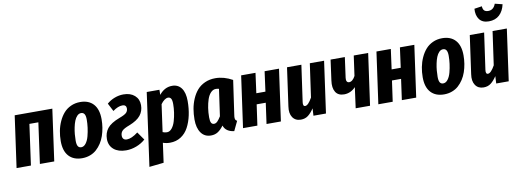

<svg xmlns="http://www.w3.org/2000/svg" viewBox="-73 -1263 5301 1948"><g transform="rotate(-10 2578.0 -289.0)"><path d="M246.1 0 304.2 -418.9H211.9L153.8 0H5.9L80.1 -530.8H467.8L394 0Z M679.7 17.1Q591.8 17.1 543.2 -36.1Q494.6 -89.4 494.6 -190.9Q494.6 -244.6 504.4 -295.4Q514.2 -346.2 535.2 -392.3Q556.2 -438.5 586.2 -472.9Q616.2 -507.3 660.2 -527.6Q704.1 -547.9 756.8 -547.9Q844.7 -547.9 893.1 -494.4Q941.4 -440.9 941.4 -338.9Q941.4 -294.9 934.6 -252.2Q927.7 -209.5 914.1 -169.4Q900.4 -129.4 878.4 -95.7Q856.4 -62 828.1 -36.6Q799.8 -11.2 761.7 2.9Q723.6 17.1 679.7 17.1ZM689.5 -94.2Q716.8 -94.2 737.8 -121.8Q758.8 -149.4 770 -192.1Q781.2 -234.9 786.9 -278.1Q792.5 -321.3 792.5 -360.8Q792.5 -400.4 781 -418.2Q769.5 -436 746.6 -436Q724.1 -436 706.1 -417.5Q688 -398.9 676.8 -370.4Q665.5 -341.8 658 -305.4Q650.4 -269 647.5 -235.1Q644.5 -201.2 644.5 -169.9Q644.5 -129.9 655.5 -112.1Q666.5 -94.2 689.5 -94.2Z M1202.6 -547.9Q1274.4 -547.9 1317.4 -510Q1360.4 -472.2 1360.4 -410.2Q1360.4 -349.1 1325 -304.9Q1289.6 -260.7 1208.5 -229Q1150.4 -207.5 1131.8 -187.7Q1113.3 -168 1113.3 -138.2Q1113.3 -116.2 1125 -104Q1136.7 -91.8 1159.2 -91.8Q1207.5 -91.8 1274.4 -143.1L1332.5 -60.1Q1293.5 -24.9 1240.2 -4.4Q1187 16.1 1133.3 16.1Q1053.2 16.1 1006.3 -23.4Q959.5 -63 959.5 -130.9Q959.5 -193.8 995.1 -239.5Q1030.8 -285.2 1122.6 -319.8Q1178.2 -340.3 1195.8 -357.9Q1213.4 -375.5 1213.4 -402.8Q1213.4 -420.4 1202.9 -430.2Q1192.4 -439.9 1174.3 -439.9Q1127.9 -439.9 1074.2 -399.9L1031.2 -482.9Q1066.9 -514.2 1111.8 -531Q1156.7 -547.9 1202.6 -547.9Z M1335.4 222.2 1440.4 -530.8H1571.3L1570.3 -478Q1625.5 -547.9 1704.6 -547.9Q1765.6 -547.9 1799.6 -501.5Q1833.5 -455.1 1833.5 -369.1Q1833.5 -291 1818.8 -223.1Q1804.2 -155.3 1775.1 -100.6Q1746.1 -45.9 1697 -14.4Q1647.9 17.1 1584.5 17.1Q1546.4 17.1 1512.2 4.9L1484.4 206.1ZM1572.3 -92.8Q1601.1 -92.8 1623.5 -120.4Q1646 -147.9 1658.4 -190.7Q1670.9 -233.4 1677.2 -277.8Q1683.6 -322.3 1683.6 -363.8Q1683.6 -404.3 1673.1 -420.7Q1662.6 -437 1642.6 -437Q1625 -437 1605 -422.4Q1585 -407.7 1567.4 -382.8L1528.3 -102.1Q1550.3 -92.8 1572.3 -92.8Z M2148.9 -547.9Q2237.8 -547.9 2325.2 -499L2274.9 -148.9Q2270 -124 2273.2 -107.9Q2276.4 -91.8 2293 -84L2246.1 14.2Q2206.5 10.3 2177.7 -8.8Q2148.9 -27.8 2138.2 -62Q2109.4 -22.9 2078.9 -2.9Q2048.3 17.1 2006.8 17.1Q1941.4 17.1 1905.3 -33.4Q1869.1 -84 1869.1 -170.9Q1869.1 -227.5 1878.2 -279.8Q1887.2 -332 1908.4 -381.6Q1929.7 -431.2 1961.2 -467.5Q1992.7 -503.9 2041 -525.9Q2089.4 -547.9 2148.9 -547.9ZM2136.2 -439.9Q2106.9 -439.9 2083.5 -415.5Q2060.1 -391.1 2046.6 -350.8Q2033.2 -310.5 2026.1 -263.9Q2019 -217.3 2019 -168Q2019 -127.9 2028.6 -111.1Q2038.1 -94.2 2058.1 -94.2Q2076.7 -94.2 2093.3 -111.1Q2109.9 -127.9 2128.9 -159.2L2168 -435.1Q2151.9 -439.9 2136.2 -439.9Z M2581.1 0 2610.8 -213.9H2517.1L2486.8 0H2338.9L2413.1 -530.8H2561L2533.2 -325.2H2627L2654.8 -530.8H2803.2L2729 0Z M2932.6 17.1Q2876.5 17.1 2848.1 -24.9Q2819.8 -66.9 2830.6 -137.2L2885.7 -530.8H3033.7L2980.5 -154.8Q2974.6 -111.8 2999.5 -111.8Q3030.8 -111.8 3071.8 -186L3120.6 -530.8H3267.6L3193.4 0H3064.5L3068.4 -75.2Q3039.1 -30.8 3008.1 -6.8Q2977.1 17.1 2932.6 17.1Z M3721.7 -530.8 3647.5 0H3499.5L3528.3 -212.9Q3479 -160.6 3411.6 -159.2Q3348.6 -158.7 3321.8 -202.1Q3294.9 -245.6 3305.7 -319.8L3334.5 -530.8H3481.4L3452.6 -320.8Q3449.7 -297.9 3457 -284.9Q3464.4 -272 3481.4 -272Q3498.5 -272 3515.1 -286.1Q3531.7 -300.3 3544.4 -325.2L3573.2 -530.8Z M3975.1 0 4004.9 -213.9H3911.1L3880.9 0H3732.9L3807.1 -530.8H3955.1L3927.2 -325.2H4021L4048.8 -530.8H4197.3L4123 0Z M4408.7 17.1Q4320.8 17.1 4272.2 -36.1Q4223.6 -89.4 4223.6 -190.9Q4223.6 -244.6 4233.4 -295.4Q4243.2 -346.2 4264.2 -392.3Q4285.2 -438.5 4315.2 -472.9Q4345.2 -507.3 4389.2 -527.6Q4433.1 -547.9 4485.8 -547.9Q4573.7 -547.9 4622.1 -494.4Q4670.4 -440.9 4670.4 -338.9Q4670.4 -294.9 4663.6 -252.2Q4656.7 -209.5 4643.1 -169.4Q4629.4 -129.4 4607.4 -95.7Q4585.4 -62 4557.1 -36.6Q4528.8 -11.2 4490.7 2.9Q4452.6 17.1 4408.7 17.1ZM4418.5 -94.2Q4445.8 -94.2 4466.8 -121.8Q4487.8 -149.4 4499 -192.1Q4510.3 -234.9 4515.9 -278.1Q4521.5 -321.3 4521.5 -360.8Q4521.5 -400.4 4510 -418.2Q4498.5 -436 4475.6 -436Q4453.1 -436 4435.1 -417.5Q4417 -398.9 4405.8 -370.4Q4394.5 -341.8 4387 -305.4Q4379.4 -269 4376.5 -235.1Q4373.5 -201.2 4373.5 -169.9Q4373.5 -129.9 4384.5 -112.1Q4395.5 -94.2 4418.5 -94.2Z M4984.4 -633.8Q4918.5 -633.8 4887.2 -675.5Q4856 -717.3 4861.3 -785.2L4939.5 -796.9Q4941.4 -765.6 4955.3 -752.2Q4969.2 -738.8 4996.6 -738.8Q5051.3 -738.8 5073.2 -799.8L5150.4 -780.8Q5135.7 -712.4 5093.8 -673.1Q5051.8 -633.8 4984.4 -633.8ZM4815.4 17.1Q4759.3 17.1 4731 -24.9Q4702.6 -66.9 4713.4 -137.2L4768.6 -530.8H4916.5L4863.3 -154.8Q4857.4 -111.8 4882.3 -111.8Q4913.6 -111.8 4954.6 -186L5003.4 -530.8H5150.4L5076.2 0H4947.3L4951.2 -75.2Q4921.9 -30.8 4890.9 -6.8Q4859.9 17.1 4815.4 17.1Z"/></g></svg>

Font: Fira Sans Compressed
Style: Bold Italic
Weight: 700
Width: 3
Italic angle: -8°
Designer: Carrois Corporate & Edenspiekermann AG
Foundry: Carrois Corporate GbR & Edenspiekermann AG
Version: Version 4.203;PS 004.203;hotconv 1.0.88;makeotf.lib2.5.64775